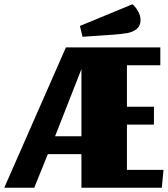

<svg xmlns="http://www.w3.org/2000/svg" viewBox="-27 -883 789 903"><path d="M570 -381H697V-297H570V-84H742L734 0H356V-158H198L134 0H-7L283 -660H727V-576H570ZM356 -558 232 -242H356ZM634 -789Q634 -761 615.5 -746.5Q597 -732 572 -727.5Q547 -723 507 -720L361 -710L349 -761L596 -863Q612 -849 623 -829Q634 -809 634 -789Z"/></svg>

Font: Sansita ExtraBold
Style: Regular
Weight: 800
Designer: Pablo Cosgaya
Foundry: Omnibus-Type
Version: Version 1.006